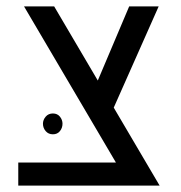

<svg xmlns="http://www.w3.org/2000/svg" viewBox="-20 -579 566 599"><path d="M384 0 55 -559H149L478 0ZM37 0V-72H421L448 0ZM329 -230 278 -311 383 -559H475ZM145 -225Q159 -225 167 -215Q175 -205 175 -193Q175 -180 167 -170Q159 -160 145 -160Q131 -160 122.5 -170Q114 -180 114 -193Q114 -205 122.5 -215Q131 -225 145 -225Z"/></svg>

Font: Assistant ExtraLight Medium
Style: Regular
Weight: 500
Version: Version 3.000